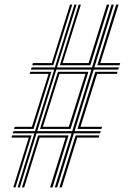

<svg xmlns="http://www.w3.org/2000/svg" viewBox="-20 -820 576 840"><path d="M57.2 0 130.5 -236.8H35.8L38.8 -246.2H133.2L217.2 -515.5H115.2L118.2 -525H220L305.5 -800H315L229.2 -525H382.5L468 -800H478.2L392.8 -525H500.2L497.2 -515.5H389.8L306.2 -246.2H420.8L417.8 -236.8H303.2L230 0H219.8L293.2 -236.8H140L66.8 0ZM142.8 -246.2H296L379.8 -515.5H226.5ZM155 -255.8 233.5 -506H366.8L288.5 -255.8ZM167.5 -265.2H281L353.8 -496.8H240ZM121 -534.5 123.8 -544H206.5L286.5 -800H296L213.2 -534.5ZM41.5 -255.8 44.5 -265.2H119.8L192.5 -496.8H109.5L112.5 -506H204.8L126.8 -255.8ZM38.2 0 105.8 -218H30L33 -227.5H118.2L47.8 0ZM241.8 -534.5 324.5 -800H334L254 -544H367.8L447.5 -800H458L375.2 -534.5ZM76 0 146.8 -227.5H280L209.8 0H199.2L267 -218H153.5L85.8 0ZM405.8 -534.5 488.2 -800H498.8L418.8 -544H505.8L503 -534.5ZM319 -255.8 397.2 -506H494.5L491.5 -496.8H404.8L332 -265.2H426.5L423.5 -255.8ZM240 0 310.8 -227.5H415L412 -218H318L250.2 0Z"/></svg>

Font: Big Shoulders Inline Text Thin ExtraLight
Style: Regular
Weight: 250
Version: Version 2.002